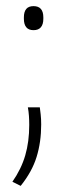

<svg xmlns="http://www.w3.org/2000/svg" viewBox="-20 -470 218 627"><path d="M110 -119.5Q111 -112 112.8 -96.8Q114.5 -81.5 114.5 -63.5Q114.5 -6 99.5 42.5Q84.5 91 47.5 137L20.5 123.5Q49.5 82 62.5 37.2Q75.5 -7.5 75.5 -62Q75.5 -77 74.5 -91.5Q73.5 -106 71 -119.5ZM89.5 -371.5Q73.5 -371.5 65.8 -381Q58 -390.5 58 -408.5V-413.5Q58 -431.5 65.8 -440.8Q73.5 -450 89.5 -450Q105.5 -450 113.5 -440.8Q121.5 -431.5 121.5 -413.5V-408.5Q121.5 -390.5 113.5 -381Q105.5 -371.5 89.5 -371.5Z"/></svg>

Font: Anek Gujarati ExtraLight
Style: Regular
Weight: 250
Version: Version 1.003